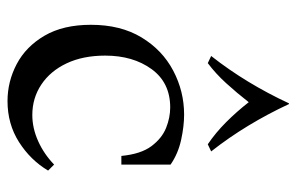

<svg xmlns="http://www.w3.org/2000/svg" viewBox="-159 -615 789 511"><g transform="rotate(90 235.5 -359.5)"><path d="M249 15Q197 15 150.5 -9.5Q104 -34 75 -83.5Q46 -133 46 -207Q46 -286 79.5 -341.5Q113 -397 168 -426Q223 -455 285 -455Q316 -455 352.5 -447Q389 -439 418 -419V-288H395Q390 -340 369 -368Q348 -396 320.5 -407Q293 -418 266 -418Q200 -418 164 -368.5Q128 -319 128 -245Q128 -186 148.5 -142.5Q169 -99 205 -75Q241 -51 286 -51Q321 -51 355.5 -66.5Q390 -82 418 -109L434 -93Q406 -46 358 -15.5Q310 15 249 15ZM364 -518Q333 -539 305 -567Q277 -595 252 -627Q227 -595 201.5 -567Q176 -539 148 -518L129 -527Q166 -574 197.5 -626Q229 -678 255 -734H257Q283 -678 314.5 -626Q346 -574 383 -527Z"/></g></svg>

Font: Bona Nova SC
Style: Regular
Weight: 400
Designer: Mateusz Machalski
Foundry: Capitalics
Version: Version 4.001; ttfautohint (v1.8.4.7-5d5b)